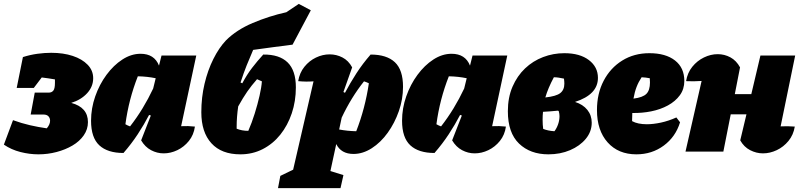

<svg xmlns="http://www.w3.org/2000/svg" viewBox="-45 -781 4128 989"><path d="M153 14Q107 14 60 2Q13 -10 -25 -36L22 -162Q66 -146 109.5 -136Q153 -126 196 -120Q213 -140 213 -159Q213 -173 204.5 -182Q196 -191 179 -191H113L134 -304H207Q221 -304 229.5 -314Q238 -324 238 -354V-372Q203 -378 170 -382L129 -328H41L73 -487Q111 -499 148 -504Q185 -509 219 -509Q281 -509 329.5 -493Q378 -477 406.5 -447.5Q435 -418 435 -378Q435 -335 404 -301Q373 -267 322 -251Q408 -228 408 -152Q408 -115 386.5 -84Q365 -53 328.5 -31.5Q292 -10 246.5 2Q201 14 153 14Z M591 7Q509 7 466.5 -32.5Q424 -72 424 -159Q424 -223 445.5 -284.5Q467 -346 503.5 -395.5Q540 -445 585.5 -474.5Q631 -504 679 -504Q750 -504 774 -443L787 -495H966L888 -131Q924 -133 959 -129Q953 -86 928 -55Q903 -24 868.5 -7.5Q834 9 798 9Q764 9 733 -7.5Q702 -24 682 -58L732 -186L723 -189Q697 -139 664.5 -89.5Q632 -40 591 7ZM601 -141Q613 -134 625 -130Q660 -175 689.5 -223.5Q719 -272 744 -325L757 -378Q714 -387 665 -388Q618 -269 601 -141Z M1193 14Q1096 14 1044 -43Q992 -100 992 -203Q992 -279 1008.5 -349Q1025 -419 1054 -477Q1083 -535 1119 -573Q1173 -627 1256.5 -662.5Q1340 -698 1430 -718L1494 -761L1556 -728L1462 -551Q1412 -545 1361.5 -538Q1311 -531 1259 -524Q1240 -480 1225.5 -444Q1211 -408 1194 -356L1203 -352Q1227 -397 1253.5 -431.5Q1280 -466 1311 -500Q1394 -501 1436.5 -459.5Q1479 -418 1479 -331Q1479 -260 1458 -197.5Q1437 -135 1399 -87.5Q1361 -40 1308.5 -13Q1256 14 1193 14ZM1174 -128Q1174 -123 1174 -118Q1201 -107 1234 -107Q1252 -148 1267 -196Q1282 -244 1292 -288Q1302 -332 1304 -362Q1293 -367 1279 -373Q1250 -340 1228.5 -309Q1207 -278 1182 -233Q1174 -178 1174 -128Z M1387 188 1399 125Q1437 106 1465 93L1570 -362Q1532 -359 1491 -363Q1498 -406 1523 -437Q1548 -468 1582.5 -484.5Q1617 -501 1653 -501Q1688 -501 1719 -485Q1750 -469 1769 -434L1724 -307L1732 -303Q1759 -354 1791 -403.5Q1823 -453 1864 -500Q1947 -500 1989 -460.5Q2031 -421 2031 -334Q2031 -270 2009.5 -208.5Q1988 -147 1952 -97Q1916 -47 1870 -17.5Q1824 12 1776 12Q1712 12 1687 -39L1657 100L1724 121L1709 188ZM1702 -114Q1744 -106 1790 -105Q1836 -223 1855 -352Q1843 -358 1830 -362Q1764 -279 1715 -175Z M2193 7Q2111 7 2068.5 -32.5Q2026 -72 2026 -159Q2026 -223 2047.5 -284.5Q2069 -346 2105.5 -395.5Q2142 -445 2187.5 -474.5Q2233 -504 2281 -504Q2352 -504 2376 -443L2389 -495H2568L2490 -131Q2526 -133 2561 -129Q2555 -86 2530 -55Q2505 -24 2470.5 -7.5Q2436 9 2400 9Q2366 9 2335 -7.5Q2304 -24 2284 -58L2334 -186L2325 -189Q2299 -139 2266.5 -89.5Q2234 -40 2193 7ZM2203 -141Q2215 -134 2227 -130Q2262 -175 2291.5 -223.5Q2321 -272 2346 -325L2359 -378Q2316 -387 2267 -388Q2220 -269 2203 -141Z M2780 14Q2686 14 2628.5 -41.5Q2571 -97 2571 -208Q2571 -279 2595 -334.5Q2619 -390 2659.5 -428.5Q2700 -467 2752.5 -487Q2805 -507 2862 -507Q2942 -507 2988.5 -471.5Q3035 -436 3035 -380Q3035 -294 2917 -256Q2958 -243 2980.5 -215Q3003 -187 3003 -149Q3003 -103 2972.5 -66Q2942 -29 2891.5 -7.5Q2841 14 2780 14ZM2862 -350Q2862 -361 2860 -376Q2846 -379 2833 -381Q2820 -383 2808 -383Q2778 -327 2764 -279Q2820 -285 2841 -301.5Q2862 -318 2862 -350ZM2750 -164Q2750 -138 2753 -117Q2778 -107 2811 -105Q2823 -121 2830 -141.5Q2837 -162 2837 -183Q2837 -195 2833 -209Q2831 -210 2829 -211Q2810 -209 2790.5 -207.5Q2771 -206 2752 -205Q2750 -186 2750 -164Z M3233 14Q3140 14 3085 -47.5Q3030 -109 3030 -214Q3030 -299 3064.5 -365Q3099 -431 3160 -469Q3221 -507 3300 -507Q3384 -507 3432 -469.5Q3480 -432 3480 -364Q3480 -322 3457 -290.5Q3434 -259 3395.5 -238Q3357 -217 3309.5 -207.5Q3262 -198 3212 -199Q3211 -182 3211 -163Q3211 -159 3211 -157Q3240 -141 3287 -141Q3320 -141 3359.5 -149.5Q3399 -158 3439 -176L3458 -151Q3435 -76 3374 -31Q3313 14 3233 14ZM3303 -356Q3303 -367 3302 -378Q3282 -382 3260 -383Q3244 -359 3234 -333Q3224 -307 3218 -273Q3266 -279 3284.5 -297.5Q3303 -316 3303 -356Z M3486 0 3569 -364Q3528 -361 3489 -363Q3496 -406 3521 -437Q3546 -468 3581 -485Q3616 -502 3652 -502Q3687 -502 3717.5 -485.5Q3748 -469 3767 -434L3740 -296H3825L3872 -495H4051L3976 -130Q4010 -132 4049 -129Q4042 -86 4016.5 -55Q3991 -24 3956 -7.5Q3921 9 3885 9Q3851 9 3819 -7.5Q3787 -24 3768 -58L3800 -192H3719L3681 0Z"/></svg>

Font: Piazzolla Black
Style: Italic
Weight: 900
Italic angle: -11.3°
Designer: Juan Pablo del Peral
Foundry: Huerta Tipografica
Version: Version 1.330